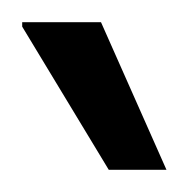

<svg xmlns="http://www.w3.org/2000/svg" viewBox="-20 -744 170 173"><path d="M130 -591H78L0 -720V-724H71Z"/></svg>

Font: Archivo ExtraCondensed
Style: Regular
Weight: 400
Width: 2
Designer: Hector Gatti
Foundry: Omnibus-Type
Version: Version 2.001